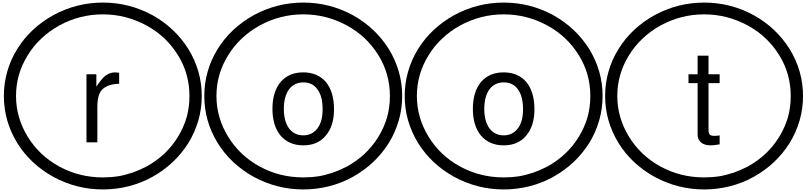

<svg xmlns="http://www.w3.org/2000/svg" viewBox="-20 -1097 6220 1480"><path d="M898.4 -451.2Q815.4 -449.2 773.4 -412.1Q730.5 -376 730.5 -272.5V0H646.5V-524.4H722.7V-428.7Q762.7 -490.2 793 -513.7Q829.1 -539.1 867.2 -539.1Q877.9 -539.1 898.4 -536.1ZM103.5 -357.4Q103.5 -189.5 194.3 -42Q284.2 103.5 436.5 186.5Q590.8 270.5 772.5 270.5Q834 270.5 890.6 261.7Q935.5 254.9 1002 233.4Q1054.7 214.8 1109.4 186.5Q1263.7 101.6 1351.6 -42Q1394.5 -111.3 1418.9 -193.4Q1440.4 -270.5 1440.4 -357.4Q1440.4 -529.3 1351.6 -671.9Q1261.7 -817.4 1109.4 -900.4Q951.2 -986.3 772.5 -986.3Q594.7 -986.3 436.5 -900.4Q359.4 -857.4 299.8 -800.8Q239.3 -745.1 194.3 -671.9Q103.5 -526.4 103.5 -357.4ZM9.8 -357.4Q9.8 -455.1 36.1 -545.9Q61.5 -636.7 113.3 -719.7Q213.9 -881.8 391.6 -980.5Q570.3 -1077.1 773.4 -1077.1Q975.6 -1077.1 1154.3 -980.5Q1328.1 -883.8 1431.6 -719.7Q1535.2 -550.8 1535.2 -357.4Q1535.2 -258.8 1508.8 -168Q1480.5 -72.3 1431.6 5.9Q1328.1 169.9 1154.3 266.6Q1072.3 312.5 971.7 338.9Q872.1 363.3 773.4 363.3Q570.3 363.3 391.6 266.6Q213.9 168 113.3 5.9Q9.8 -163.1 9.8 -357.4Z M2316.4 -539.1Q2427.7 -539.1 2492.2 -464.8Q2554.7 -388.7 2554.7 -253.9Q2554.7 -125 2490.2 -50.8Q2428.7 23.4 2318.4 23.4Q2207 23.4 2142.6 -51.8Q2080.1 -127.9 2080.1 -257.8Q2080.1 -388.7 2142.6 -464.8Q2207 -539.1 2316.4 -539.1ZM2318.4 -461.9Q2248 -461.9 2207 -407.2Q2168 -351.6 2168 -257.8Q2168 -164.1 2207 -108.4Q2248 -53.7 2318.4 -53.7Q2386.7 -53.7 2427.7 -108.4Q2466.8 -160.2 2466.8 -254.9Q2466.8 -354.5 2427.7 -407.2Q2390.6 -461.9 2318.4 -461.9ZM1648.4 -357.4Q1648.4 -189.5 1739.3 -42Q1829.1 103.5 1981.4 186.5Q2135.7 270.5 2317.4 270.5Q2378.9 270.5 2435.5 261.7Q2480.5 254.9 2546.9 233.4Q2599.6 214.8 2654.3 186.5Q2808.6 101.6 2896.5 -42Q2939.5 -111.3 2963.9 -193.4Q2985.4 -270.5 2985.4 -357.4Q2985.4 -529.3 2896.5 -671.9Q2806.6 -817.4 2654.3 -900.4Q2496.1 -986.3 2317.4 -986.3Q2139.6 -986.3 1981.4 -900.4Q1904.3 -857.4 1844.7 -800.8Q1784.2 -745.1 1739.3 -671.9Q1648.4 -526.4 1648.4 -357.4ZM1554.7 -357.4Q1554.7 -455.1 1581.1 -545.9Q1606.4 -636.7 1658.2 -719.7Q1758.8 -881.8 1936.5 -980.5Q2115.2 -1077.1 2318.4 -1077.1Q2520.5 -1077.1 2699.2 -980.5Q2873 -883.8 2976.6 -719.7Q3080.1 -550.8 3080.1 -357.4Q3080.1 -258.8 3053.7 -168Q3025.4 -72.3 2976.6 5.9Q2873 169.9 2699.2 266.6Q2617.2 312.5 2516.6 338.9Q2417 363.3 2318.4 363.3Q2115.2 363.3 1936.5 266.6Q1758.8 168 1658.2 5.9Q1554.7 -163.1 1554.7 -357.4Z M3861.3 -539.1Q3972.7 -539.1 4037.1 -464.8Q4099.6 -388.7 4099.6 -253.9Q4099.6 -125 4035.2 -50.8Q3973.6 23.4 3863.3 23.4Q3752 23.4 3687.5 -51.8Q3625 -127.9 3625 -257.8Q3625 -388.7 3687.5 -464.8Q3752 -539.1 3861.3 -539.1ZM3863.3 -461.9Q3793 -461.9 3752 -407.2Q3712.9 -351.6 3712.9 -257.8Q3712.9 -164.1 3752 -108.4Q3793 -53.7 3863.3 -53.7Q3931.6 -53.7 3972.7 -108.4Q4011.7 -160.2 4011.7 -254.9Q4011.7 -354.5 3972.7 -407.2Q3935.5 -461.9 3863.3 -461.9ZM3193.4 -357.4Q3193.4 -189.5 3284.2 -42Q3374 103.5 3526.4 186.5Q3680.7 270.5 3862.3 270.5Q3923.8 270.5 3980.5 261.7Q4025.4 254.9 4091.8 233.4Q4144.5 214.8 4199.2 186.5Q4353.5 101.6 4441.4 -42Q4484.4 -111.3 4508.8 -193.4Q4530.3 -270.5 4530.3 -357.4Q4530.3 -529.3 4441.4 -671.9Q4351.6 -817.4 4199.2 -900.4Q4041 -986.3 3862.3 -986.3Q3684.6 -986.3 3526.4 -900.4Q3449.2 -857.4 3389.6 -800.8Q3329.1 -745.1 3284.2 -671.9Q3193.4 -526.4 3193.4 -357.4ZM3099.6 -357.4Q3099.6 -455.1 3126 -545.9Q3151.4 -636.7 3203.1 -719.7Q3303.7 -881.8 3481.4 -980.5Q3660.2 -1077.1 3863.3 -1077.1Q4065.4 -1077.1 4244.1 -980.5Q4418 -883.8 4521.5 -719.7Q4625 -550.8 4625 -357.4Q4625 -258.8 4598.6 -168Q4570.3 -72.3 4521.5 5.9Q4418 169.9 4244.1 266.6Q4162.1 312.5 4061.5 338.9Q3961.9 363.3 3863.3 363.3Q3660.2 363.3 3481.4 266.6Q3303.7 168 3203.1 5.9Q3099.6 -163.1 3099.6 -357.4Z M5527.3 -524.4V-456.1H5441.4V-96.7Q5441.4 -69.3 5451.2 -59.6Q5460.9 -49.8 5486.3 -49.8Q5514.6 -49.8 5527.3 -53.7V15.6Q5483.4 23.4 5459 23.4Q5410.2 23.4 5384.8 2Q5357.4 -20.5 5357.4 -59.6V-456.1H5287.1V-524.4H5357.4V-668H5441.4V-524.4ZM4738.3 -357.4Q4738.3 -189.5 4829.1 -42Q4918.9 103.5 5071.3 186.5Q5225.6 270.5 5407.2 270.5Q5468.8 270.5 5525.4 261.7Q5570.3 254.9 5636.7 233.4Q5689.5 214.8 5744.1 186.5Q5898.4 101.6 5986.3 -42Q6029.3 -111.3 6053.7 -193.4Q6075.2 -270.5 6075.2 -357.4Q6075.2 -529.3 5986.3 -671.9Q5896.5 -817.4 5744.1 -900.4Q5585.9 -986.3 5407.2 -986.3Q5229.5 -986.3 5071.3 -900.4Q4994.1 -857.4 4934.6 -800.8Q4874 -745.1 4829.1 -671.9Q4738.3 -526.4 4738.3 -357.4ZM4644.5 -357.4Q4644.5 -455.1 4670.9 -545.9Q4696.3 -636.7 4748 -719.7Q4848.6 -881.8 5026.4 -980.5Q5205.1 -1077.1 5408.2 -1077.1Q5610.4 -1077.1 5789.1 -980.5Q5962.9 -883.8 6066.4 -719.7Q6169.9 -550.8 6169.9 -357.4Q6169.9 -258.8 6143.6 -168Q6115.2 -72.3 6066.4 5.9Q5962.9 169.9 5789.1 266.6Q5707 312.5 5606.4 338.9Q5506.8 363.3 5408.2 363.3Q5205.1 363.3 5026.4 266.6Q4848.6 168 4748 5.9Q4644.5 -163.1 4644.5 -357.4Z"/></svg>

Font: Circled
Style: Regular
Weight: 400
Version: Version 002.000